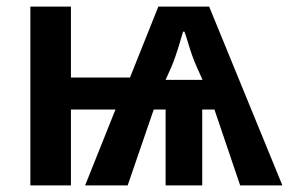

<svg xmlns="http://www.w3.org/2000/svg" viewBox="-20 -562 876 582"><path d="M614 -542 836 0H708L630 -230H593V0H482V-230H446L367 0H238L330 -230H195V0H72V-542H195V-327H374L460 -542ZM535 -466Q531 -453 524.5 -431Q518 -409 511 -389Q504 -369 499 -358L482 -320H594L576 -360Q570 -373 563 -392.5Q556 -412 550 -432.5Q544 -453 539 -466Z"/></svg>

Font: Noto Sans Display SemiBold
Style: Regular
Weight: 600
Designer: Monotype Design Team
Foundry: Monotype Imaging Inc.
Version: Version 2.003